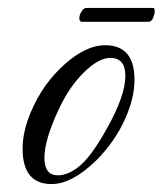

<svg xmlns="http://www.w3.org/2000/svg" viewBox="-20 -464 410 484"><path d="M110 0Q37 0 37 -89Q37 -133 58 -182Q88 -253 143 -302Q197 -350 245 -350Q319 -350 319 -263Q319 -218 297 -168Q271 -108 222 -59Q161 0 110 0ZM126 -22Q149 -22 175 -41Q208 -65 250 -141Q296 -223 296 -273Q296 -318 258 -318Q228 -318 190 -280Q153 -243 127 -186Q92 -111 92 -66Q92 -22 126 -22ZM185 -409Q180 -411 180 -418Q180 -426 185.5 -435Q191 -444 198 -444H366Q370 -444 370 -436Q370 -429 366 -419Q362 -409 354 -409Z"/></svg>

Font: Carattere
Style: Regular
Weight: 400
Designer: Robert E. Leuschke
Foundry: Robert E. Leuschke
Version: Version 1.010; ttfautohint (v1.8.3)